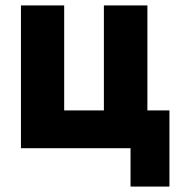

<svg xmlns="http://www.w3.org/2000/svg" viewBox="-20 -545 665 706"><path d="M57 -525H216V-139H362V-525H522V-139H603V141H460V0H57Z"/></svg>

Font: Boldmen
Style: Bold
Weight: 700
Designer: Matt McInerney, Pablo Impallari, Rodrigo Fuenzalida
Foundry: LIVING CONCEPT
Version: Version 1.000